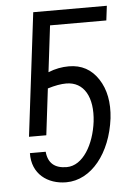

<svg xmlns="http://www.w3.org/2000/svg" viewBox="-50 -522 513 751"><g transform="rotate(-5 206.0 -147.0)"><path d="M307 -37C296 51 251 131 187 131C140 131 114 109 110 64H48C46 146 107 190 180 190C279 190 357 91 374 -44C381 -106 371 -158 344 -199C317 -240 279 -261 229 -261C202 -261 175 -256 148 -245L170 -427H391L398 -484H109L50 0H118L140 -182C169 -191 193 -195 213 -195C283 -195 318 -132 307 -37Z"/></g></svg>

Font: Gamestation Condensed
Style: Italic
Weight: 400
Width: 3
Designer: Jonas Hecksher
Foundry: Jonas Hecksher, Playtypeª, e-types AS
Version: Version 1.003